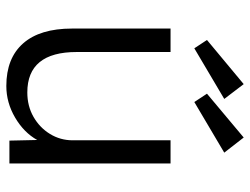

<svg xmlns="http://www.w3.org/2000/svg" viewBox="-114 -686 809 622"><g transform="rotate(90 291.0 -374.5)"><path d="M258 10Q168 10 120 -44.5Q72 -99 72 -203V-522H148V-218Q148 -58 279 -58Q323 -58 358 -78Q393 -98 413.5 -131.5Q434 -165 434 -205V-522H509V0H435L433 -90Q409 -47 360.5 -18.5Q312 10 258 10ZM310 -599 283 -640 425 -759 474 -696ZM136 -599 109 -640 252 -759 300 -696Z"/></g></svg>

Font: Lexend Deca Light
Style: Regular
Weight: 300
Designer: Bonnie Shaver-Troup, Thomas Jockin
Foundry: Lexend
Version: Version 1.008; ttfautohint (v1.8.4.7-5d5b)